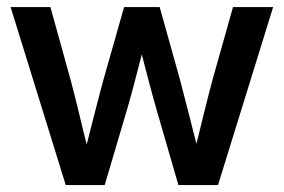

<svg xmlns="http://www.w3.org/2000/svg" viewBox="-20 -536 821 556"><path d="M170.4 0H283.2L348.6 -221.2C363.3 -272 377 -325.7 390.6 -378.4C404.3 -325.7 418 -272 432.6 -221.2L496.6 0H611.3L771 -515.6H654.8L596.7 -309.6C580.1 -248 564.5 -182.6 548.8 -119.6C532.7 -182.6 516.6 -248 500 -309.6L442.4 -515.6H339.4L280.8 -309.6C263.7 -247.6 247.6 -181.2 231 -117.7C214.8 -181.2 200.2 -247.6 183.1 -309.6L126 -515.6H10.7Z"/></svg>

Font: Raveo Display Display Medium
Style: Regular
Weight: 500
Designer: Jakub Foglar, Rasmus Andersson (Inter)
Foundry: Jakubfoglar.com
Version: Version 1.100;Glyphs 3.2.3 (3260)